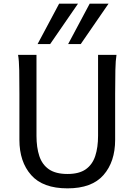

<svg xmlns="http://www.w3.org/2000/svg" viewBox="-20 -1011 743 1043"><path d="M512.7 -712.9H612.8Q607.9 -683.6 606.7 -629.9Q605.5 -576.2 605.5 -500.5V-251.5Q605.5 -132.3 542.2 -60.1Q479 12.2 346.7 12.2Q212.9 12.2 149.2 -60.1Q85.4 -132.3 85.4 -251.5V-500.5Q85.4 -572.8 84.5 -628.2Q83.5 -683.6 78.1 -712.9H178.2V-273.4Q178.2 -210 193.6 -163.3Q209 -116.7 245.8 -91.3Q282.7 -65.9 346.7 -65.9Q409.7 -65.9 445.8 -91.3Q481.9 -116.7 497.3 -163.3Q512.7 -210 512.7 -273.4ZM467.3 -991.2H569.8L418.5 -771.5H350.1ZM301.3 -991.2H403.8L252.4 -771.5H184.1Z"/></svg>

Font: Andika LitF DSA DSG
Style: Regular
Weight: 400
Designer: Victor Gaultney, Annie Olsen, Julie Remington, Don Collingsworth, Eric Hays, Becca Hirsbrunner
Foundry: SIL International
Version: Version 6.200 ; LitF DSA DSG; ttfautohint (v1.8.3.10-c5d8)